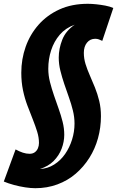

<svg xmlns="http://www.w3.org/2000/svg" viewBox="-61 -770 616 1010"><path d="M21 16Q41 27 59 33Q77 39 95 39Q111 39 122 31Q133 23 138.5 10Q144 -3 144 -18Q144 -47 134.5 -77.5Q125 -108 111.5 -142Q98 -176 83.5 -214Q69 -252 60 -295Q51 -338 51 -387Q51 -459 74 -524Q97 -589 142 -640Q187 -691 252 -720.5Q317 -750 401 -750Q421 -750 445 -747.5Q469 -745 493 -740.5Q517 -736 535 -728L477 -555Q467 -560 458.5 -563Q450 -566 440 -566Q413 -566 396.5 -545.5Q380 -525 380 -492Q380 -462 389 -433Q398 -404 411.5 -373.5Q425 -343 438.5 -309.5Q452 -276 461 -239Q470 -202 470 -159Q470 -99 454.5 -43Q439 13 409 60.5Q379 108 337 144Q295 180 241 200Q187 220 125 220Q101 220 71.5 215.5Q42 211 12.5 203Q-17 195 -41 185ZM332 -640Q284 -623 253.5 -587.5Q223 -552 208 -505.5Q193 -459 193 -408Q193 -373 202 -338Q211 -303 223 -268Q235 -233 247.5 -198Q260 -163 268.5 -129Q277 -95 277 -61Q277 -24 263 12.5Q249 49 221 77Q193 105 149 119Q190 117 224 95.5Q258 74 281.5 40Q305 6 318 -35.5Q331 -77 331 -120Q331 -154 322.5 -188.5Q314 -223 301.5 -258Q289 -293 277 -328.5Q265 -364 256.5 -398.5Q248 -433 248 -467Q248 -514 266.5 -561Q285 -608 332 -640Z"/></svg>

Font: Georama ExtraBold
Style: Italic
Weight: 800
Italic angle: -9°
Version: Version 1.001